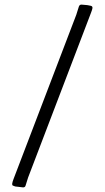

<svg xmlns="http://www.w3.org/2000/svg" viewBox="-20 -774 454 833"><path d="M322 -745Q325 -754 333 -754Q342 -753 351 -752.5Q360 -752 368 -750Q376 -749 379 -746.5Q382 -744 381 -738Q380 -732 375 -719L102 -4L91 31Q89 39 80 39Q72 38 63.5 37Q55 36 46 35Q39 33 35.5 31Q32 29 33 22Q34 15 39 2L311 -710Z"/></svg>

Font: Hahmlet Light
Style: Regular
Weight: 300
Designer: Minjoo Ham & Mark Frömberg
Foundry: hypertype
Version: Version 1.002